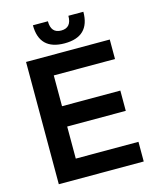

<svg xmlns="http://www.w3.org/2000/svg" viewBox="-129 -972 861 1059"><g transform="rotate(-15 302.0 -442.0)"><path d="M551.3 -698.2V-586.9H201.7V-411.1H534.7V-295.4H200.2V-112.3H558.1V0H73.2V-698.2ZM162.1 -883.8H247.6Q247.6 -815.4 306.2 -815.4Q364.7 -815.4 364.7 -883.8H450.2Q450.2 -742.2 306.2 -742.2Q162.1 -742.2 162.1 -883.8Z"/></g></svg>

Font: SansationBold
Style: Bold
Weight: 700
Designer: Bernd Montag
Version: Version 1.301